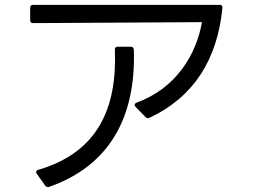

<svg xmlns="http://www.w3.org/2000/svg" viewBox="-20 -738 1040 789"><path d="M578 -257C583 -252 588 -251 594 -254C779 -340 874 -498 894 -706C895 -714 891 -718 883 -718H116C108 -718 104 -714 104 -706V-655C104 -647 108 -643 116 -643C300 -644 678 -646 810 -647C786 -512 703 -375 541 -316C532 -312 531 -306 537 -299ZM166 25C170 30 176 32 182 30C431 -58 539 -257 530 -534C529 -542 525 -546 517 -546H464C456 -546 452 -542 452 -534C462 -291 380 -111 137 -40C128 -38 126 -31 131 -24Z"/></svg>

Font: LINE Seed JP App_OTF Regular
Style: Regular
Weight: 400
Designer: LY Corporation & Fontrix & Fontworks
Version: Version 1.002